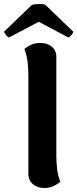

<svg xmlns="http://www.w3.org/2000/svg" viewBox="-59 -926 387 961"><path d="M163 15Q129 15 106 -4Q83 -23 83 -56V-551Q83 -580 79.5 -613.5Q76 -647 63 -681Q72 -689 93 -700Q114 -711 143 -711Q177 -711 200 -692.5Q223 -674 223 -641V-146Q223 -118 226.5 -83.5Q230 -49 243 -16Q234 -8 213 3.5Q192 15 163 15ZM169 -901 308 -767Q308 -763 299.5 -752Q291 -741 284 -738L135 -817L-15 -738Q-21 -741 -29.5 -752Q-38 -763 -39 -767L100 -901Q106 -904 120.5 -905Q135 -906 149 -905.5Q163 -905 169 -901Z"/></svg>

Font: Arima Thin
Style: Bold
Weight: 700
Version: Version 1.100